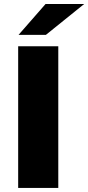

<svg xmlns="http://www.w3.org/2000/svg" viewBox="-20 -929 436 949"><path d="M69.8 0V-700.2H268.1V0ZM71.8 -756.8 205.1 -909.2H396L207 -756.8Z"/></svg>

Font: Montserrat ExtraBold
Style: Regular
Weight: 800
Designer: Julieta Ulanovsky
Foundry: Julieta Ulanovsky
Version: Version 9.000